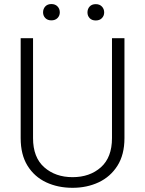

<svg xmlns="http://www.w3.org/2000/svg" viewBox="-20 -895 698 925"><path d="M519.5 -710.9H579.6V-229.5Q579.6 -149.9 545.9 -96.7Q512.2 -43.5 455.6 -16.8Q398.9 9.8 329.6 9.8Q258.8 9.8 202.1 -16.8Q145.5 -43.5 112.5 -96.7Q79.6 -149.9 79.6 -229.5V-710.9H139.2V-229.5Q139.2 -136.7 193.1 -89.1Q247.1 -41.5 329.6 -41.5Q412.6 -41.5 466.1 -89.1Q519.5 -136.7 519.5 -229.5ZM187.5 -835.4Q187.5 -852.5 198.2 -864Q209 -875.5 227.5 -875.5Q246.1 -875.5 257.1 -864Q268.1 -852.5 268.1 -835.4Q268.1 -819.3 257.1 -808.1Q246.1 -796.9 227.5 -796.9Q209 -796.9 198.2 -808.1Q187.5 -819.3 187.5 -835.4ZM401.4 -835Q401.4 -852.1 411.9 -863.5Q422.4 -875 441.4 -875Q460 -875 470.9 -863.5Q481.9 -852.1 481.9 -835Q481.9 -818.8 470.9 -807.6Q460 -796.4 441.4 -796.4Q422.4 -796.4 411.9 -807.6Q401.4 -818.8 401.4 -835Z"/></svg>

Font: Vazirmatn FD ExtraLight
Style: Regular
Weight: 200
Designer: Saber Rastikerdar
Foundry: Saber Rastikerdar
Version: Version 33.003